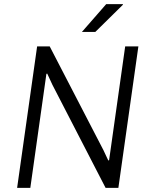

<svg xmlns="http://www.w3.org/2000/svg" viewBox="-20 -911 733 931"><path d="M63 0 160 -686H221L482 -182L505 -133L509 -134L587 -686H651L554 0H492L234 -500L209 -554L205 -553L127 0ZM377 -756 495 -891H576V-888L442 -756Z"/></svg>

Font: Chivo ExtraLight
Style: Italic
Weight: 250
Italic angle: -8.05°
Designer: Hector Gatti
Foundry: Omnibus-Type
Version: Version 2.002